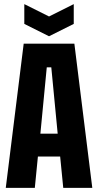

<svg xmlns="http://www.w3.org/2000/svg" viewBox="-20 -912 476 932"><path d="M8 0 95 -700H341L428 0H287L272 -152H164L149 0ZM176 -263H260L229 -585H207ZM338 -892V-796L218 -736L98 -796V-892L218 -832Z"/></svg>

Font: Tektur Condensed SemiBold
Style: Regular
Weight: 600
Width: 3
Designer: Adam Jagosz
Foundry: Adam Jagosz
Version: Version 1.005;gftools[0.9.30]